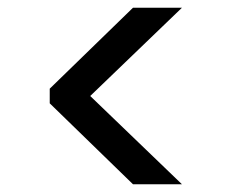

<svg xmlns="http://www.w3.org/2000/svg" viewBox="-20 -516 599 498"><path d="M452 -38H325L109 -248V-286L325 -496H452L214 -267Z"/></svg>

Font: DM Sans 9pt 36pt Medium
Style: Regular
Weight: 500
Version: Version 4.004;gftools[0.9.30]